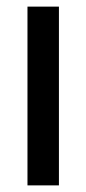

<svg xmlns="http://www.w3.org/2000/svg" viewBox="-20 -560 261 580"><path d="M158 0H63V-540H158Z"/></svg>

Font: Noto Sans Ethiopic ExtraCondensed Medium
Style: Regular
Weight: 500
Width: 2
Designer: Monotype Design Team
Foundry: Monotype Imaging Inc.
Version: Version 2.102; ttfautohint (v1.8.4.7-5d5b)